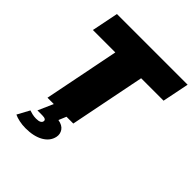

<svg xmlns="http://www.w3.org/2000/svg" viewBox="-253 -850 1241 1241"><g transform="rotate(45 367.5 -230.0)"><path d="M154 0 257 -517H52L89 -700H735L698 -517H493L390 0ZM193 240Q163 240 135 234Q107 228 89 219L134 136Q145 140 162 144Q179 148 197 148Q220 148 231 142Q242 136 244 126Q249 104 210 104H166L216 -10H332L306 52Q347 59 363.5 83.5Q380 108 374 137Q364 185 316 212.5Q268 240 193 240Z"/></g></svg>

Font: Montserrat Black
Style: Italic
Weight: 900
Italic angle: -11.3°
Designer: Julieta Ulanovsky
Foundry: Julieta Ulanovsky
Version: Version 9.000; ttfautohint (v1.8.4.7-5d5b)